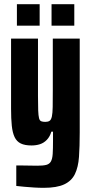

<svg xmlns="http://www.w3.org/2000/svg" viewBox="-20 -695 438 920"><path d="M190 205Q167 205 143 203.5Q119 202 97 200Q75 198 58 196V98Q74 98 90.5 98Q107 98 124.5 98.5Q142 99 159 99Q187 99 202 95Q217 91 224 78.5Q231 66 232.5 42.5Q234 19 234 -21V-64H226Q219 -40 204.5 -25Q190 -10 171.5 -4Q153 2 131 2Q99 2 79.5 -7.5Q60 -17 50 -38Q40 -59 36.5 -92.5Q33 -126 33 -174V-510H162V-235Q162 -191 163 -166Q164 -141 167 -129Q170 -117 177.5 -114Q185 -111 197 -111Q210 -111 217.5 -116Q225 -121 228.5 -136.5Q232 -152 232.5 -182.5Q233 -213 233 -263V-510H362V-60Q362 7 358.5 56.5Q355 106 339 139Q323 172 287.5 188.5Q252 205 190 205ZM61 -572V-675H170V-572ZM227 -572V-675H336V-572Z"/></svg>

Font: Saira ExtraCondensed ExtraBold
Style: Regular
Weight: 800
Width: 2
Designer: Hector Gatti with collaboration of the Omnibus-Type team
Foundry: Omnibus-Type
Version: Version 1.101